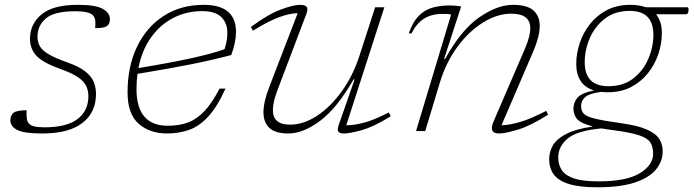

<svg xmlns="http://www.w3.org/2000/svg" viewBox="-20 -542 2868 794"><path d="M90 -86Q89 -65.5 90.8 -52.2Q92.5 -39 100 -30.5Q113 -15.5 163.5 -15.5Q256 -15.5 300.8 -49.8Q345.5 -84 345.5 -144Q345.5 -167 336.5 -186.2Q327.5 -205.5 302.5 -222.8Q277.5 -240 229 -257Q156.5 -283 130.2 -311.8Q104 -340.5 104 -381.5Q104 -442.5 151.5 -482.2Q199 -522 301.5 -522Q376 -522 405.2 -505.2Q434.5 -488.5 434.5 -463Q434.5 -443 422.5 -434.2Q410.5 -425.5 373.5 -425.5Q375.5 -444.5 373.8 -457.8Q372 -471 364 -479Q348.5 -495.5 291 -495.5Q204.5 -495.5 169.8 -465.8Q135 -436 135 -390Q135 -368.5 144.8 -351Q154.5 -333.5 181 -317.8Q207.5 -302 257 -284.5Q307 -267 332.8 -246.5Q358.5 -226 367.8 -202.8Q377 -179.5 377 -153Q377 -77 320.8 -33.5Q264.5 10 155.5 10Q78.5 10 50.8 -4.8Q23 -19.5 23 -43.5Q23 -66 36.5 -76Q50 -86 90 -86Z M912.5 -175.5Q878 -99.5 840.5 -59.2Q803 -19 761 -4.5Q719 10 670.5 10Q599 10 553.2 -30.5Q507.5 -71 507.5 -160Q507.5 -267.5 546.8 -349Q586 -430.5 657 -476.2Q728 -522 822.5 -522Q956 -522 956 -409.5Q956 -368.5 936.5 -314.5Q860 -294 769.2 -276Q678.5 -258 548.5 -236.5Q544.5 -206 544.5 -173.5Q544.5 -22 674 -22Q720.5 -22 756.8 -35.2Q793 -48.5 824.8 -81.8Q856.5 -115 888 -175.5ZM815.5 -496Q751.5 -496 697.2 -468.2Q643 -440.5 605 -387.8Q567 -335 552.5 -260.5Q695 -284 778.2 -302.8Q861.5 -321.5 908.5 -338.5Q922.5 -380.5 919.8 -416.2Q917 -452 892.2 -474Q867.5 -496 815.5 -496Z M1381 -26 1446.5 -213.5H1442Q1374.5 -95.5 1304.5 -42.8Q1234.5 10 1172.5 10Q1118 10 1093.8 -13.2Q1069.5 -36.5 1069.5 -77.5Q1069.5 -120 1093.5 -182L1211 -487.5Q1179.5 -487 1135.8 -471.5Q1092 -456 1026 -415L1017.5 -430.5Q1090 -484 1142.2 -503Q1194.5 -522 1220.5 -522Q1243 -522 1248.8 -512.8Q1254.5 -503.5 1246.5 -483L1129 -173.5Q1108.5 -120.5 1108.5 -86.5Q1108.5 -26.5 1179.5 -26.5Q1235 -26.5 1290.8 -63Q1346.5 -99.5 1393 -163.8Q1439.5 -228 1466.5 -311.5L1531.5 -512H1569.5L1412 -24Q1441.5 -23.5 1483.5 -34.2Q1525.5 -45 1588 -77L1595.5 -61Q1525.5 -17.5 1476 -3.8Q1426.5 10 1402.5 10Q1384 10 1379 2Q1374 -6 1381 -26Z M1682 -404H1670.5Q1687.5 -452.5 1712.5 -477.2Q1737.5 -502 1769.8 -510.8Q1802 -519.5 1841 -519.5Q1852 -519.5 1865.5 -518.2Q1879 -517 1887 -515L1816.5 -298.5H1821Q1886.5 -418 1961.5 -470Q2036.5 -522 2101.5 -522Q2159.5 -522 2185.8 -499Q2212 -476 2212 -434.5Q2212 -392.5 2185.5 -330L2054 -24Q2085 -24.5 2129 -37Q2173 -49.5 2239 -83.5L2246.5 -67.5Q2172.5 -21 2120.5 -5.5Q2068.5 10 2043.5 10Q1999.5 10 2021 -39.5L2150 -338.5Q2173 -392 2173 -425Q2173 -485.5 2094.5 -485.5Q2036.5 -485.5 1978 -449.2Q1919.5 -413 1872 -348.8Q1824.5 -284.5 1799 -200.5L1738.5 0H1700.5L1845.5 -481.5Q1838.5 -484 1828.5 -484.2Q1818.5 -484.5 1810 -484.5Q1763.5 -484.5 1732.2 -464Q1701 -443.5 1682 -404Z M2450.5 232.5Q2374 232.5 2330.5 218.2Q2287 204 2269 178Q2251 152 2251 117Q2251 85 2267 58.2Q2283 31.5 2322.2 11.5Q2361.5 -8.5 2431.5 -19Q2381.5 -32 2366.5 -49.8Q2351.5 -67.5 2351.5 -93Q2351.5 -118.5 2368.2 -138Q2385 -157.5 2436.5 -168Q2399 -179.5 2381 -207.5Q2363 -235.5 2363 -277Q2363 -320 2377.2 -363.2Q2391.5 -406.5 2419.8 -442.5Q2448 -478.5 2489.8 -500.2Q2531.5 -522 2586.5 -522Q2623.5 -522 2650.5 -512H2822Q2827.5 -512 2827.5 -503.5Q2827.5 -483 2817 -483H2693Q2717 -454 2717 -405.5Q2717 -362.5 2702.8 -319.2Q2688.5 -276 2660 -240Q2631.5 -204 2590 -182.2Q2548.5 -160.5 2493.5 -160.5Q2479 -160.5 2466 -162Q2417 -155.5 2400 -140.5Q2383 -125.5 2383 -103.5Q2383 -84 2394 -72Q2405 -60 2439.8 -51.5Q2474.5 -43 2545 -33Q2615.5 -23.5 2653.5 -7Q2691.5 9.5 2706 32Q2720.5 54.5 2720.5 84Q2720.5 125.5 2692.5 159.2Q2664.5 193 2605 212.8Q2545.5 232.5 2450.5 232.5ZM2495.5 -185.5Q2557.5 -185.5 2598.8 -217.5Q2640 -249.5 2661 -298.5Q2682 -347.5 2682 -397.5Q2682 -497 2584.5 -497Q2523 -497 2481.5 -465Q2440 -433 2419 -384Q2398 -335 2398 -285Q2398 -185.5 2495.5 -185.5ZM2288.5 109.5Q2288.5 137.5 2302.2 160Q2316 182.5 2352 195.2Q2388 208 2454.5 208Q2571.5 208 2626.2 174.2Q2681 140.5 2681 93.5Q2681 65.5 2669.8 47.5Q2658.5 29.5 2623.8 17.8Q2589 6 2517.5 -3.5Q2490 -7 2468 -11Q2367.5 -2 2328 30.5Q2288.5 63 2288.5 109.5Z"/></svg>

Font: Newsreader 6pt ExtraLight
Style: Italic
Weight: 275
Italic angle: -17°
Designer: Hugues Gentile
Foundry: Production Type
Version: Version 1.003; ttfautohint (v1.8.3)